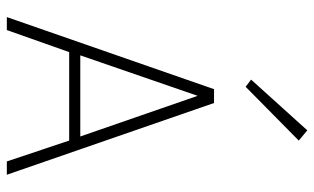

<svg xmlns="http://www.w3.org/2000/svg" viewBox="-199 -721 920 562"><g transform="rotate(90 261.0 -440.0)"><path d="M30 0 241 -606.5H281.5L491.5 0H452.5L391.5 -182.5H132.5L68 0ZM142 -215H379.5L260.5 -558.5ZM234 -699 213 -715 361.5 -879.5 391.5 -854.5Z"/></g></svg>

Font: Karla ExtraLight
Style: Regular
Weight: 250
Designer: Jonathan Pinhorn
Version: Version 2.004;gftools[0.9.33]